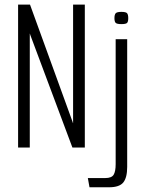

<svg xmlns="http://www.w3.org/2000/svg" viewBox="-20 -640 631 833"><path d="M58.5 0V-620H110.2L294.5 -112.5L296.1 -107.2L297.1 -105.7V-620H348V0H294.1L111.7 -487.6L109.4 -494.6H109.2V0ZM368.3 172.5 361.1 132.5H436.7Q464.3 132.5 473.1 118Q481.8 103.5 481.8 72.2V-470H531.8V84Q531.8 130.5 515 151.5Q498.1 172.5 453.2 172.5ZM506.8 -535.4Q487.8 -535.4 482.2 -540.5Q476.5 -545.7 476.5 -561.2Q476.5 -576.8 482.2 -582.7Q487.8 -588.5 506.8 -588.5Q526.1 -588.5 531.2 -582.7Q536.4 -576.8 536.4 -561.2Q536.4 -545.7 531.2 -540.5Q526.1 -535.4 506.8 -535.4Z"/></svg>

Font: Smooch Sans Thin
Style: Regular
Weight: 100
Designer: Robert E. Leuschke
Foundry: Robert E. Leuschke
Version: Version 1.010